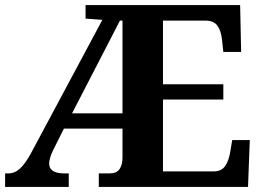

<svg xmlns="http://www.w3.org/2000/svg" viewBox="-20 -734 1033 754"><path d="M0 0V-53H12Q38 -53 58.5 -72Q79 -91 101 -131L382 -656L316 -661V-714H923L927 -530H857L852 -577Q848 -614 833.5 -633.5Q819 -653 788 -653H620V-403H857V-343H620V-61H820Q850 -61 864.5 -82.5Q879 -104 884 -137L892 -184H961L954 0H368V-53H410Q438 -53 449.5 -70Q461 -87 461 -113V-229H231L189 -145Q181 -129 177 -115Q173 -101 173 -92Q173 -53 233 -53H250V0ZM263 -289H461V-653H451Z"/></svg>

Font: Noto Serif Yezidi
Style: Bold
Weight: 700
Designer: Dalton Maag Ltd
Foundry: Dalton Maag Ltd
Version: Version 1.001; ttfautohint (v1.8.4.7-5d5b)